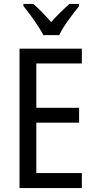

<svg xmlns="http://www.w3.org/2000/svg" viewBox="-20 -963 488 983"><path d="M202 -783H283C304 -829 353 -892 385 -932V-943H335C301 -912 277 -889 242 -850C211 -885 178 -920 150 -943H100V-932C136 -888 179 -828 202 -783ZM399 0V-77H166V-335H385V-411H166V-638H399V-714H80V0Z"/></svg>

Font: Noto Sans Malayalam Condensed
Style: Regular
Weight: 400
Width: 3
Designer: Jelle Bosma - Monotype Design Team
Foundry: Monotype Imaging Inc.
Version: Version 2.104